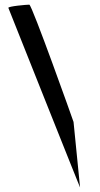

<svg xmlns="http://www.w3.org/2000/svg" viewBox="-20 -759 430 825"><path d="M16 -725C16 -725 326 54 324 46L296 -235C294 -242 117 -739 106 -739C95 -739 13 -732 16 -725Z"/></svg>

Font: Ampere
Style: UltCnd
Weight: 400
Version: Version 1